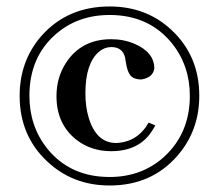

<svg xmlns="http://www.w3.org/2000/svg" viewBox="-20 -566 680 596"><path d="M598.6 -268.6Q598.6 -391.6 513.7 -471.7Q435.5 -545.9 320.3 -545.9Q188.5 -545.9 107.4 -453.1Q41 -376 41 -268.6Q41 -144.5 127 -64.5Q206.1 9.8 320.3 9.8Q450.2 9.8 530.3 -82Q598.6 -160.2 598.6 -268.6ZM71.3 -268.6Q71.3 -388.7 153.3 -460Q221.7 -519.5 320.3 -519.5Q442.4 -519.5 513.7 -431.6Q569.3 -362.3 569.3 -268.6Q569.3 -152.3 489.3 -79.1Q419.9 -16.6 320.3 -16.6Q197.3 -16.6 126 -105.5Q71.3 -174.8 71.3 -268.6ZM325.2 -444.3Q231.4 -444.3 183.6 -369.1Q155.3 -324.2 155.3 -267.6Q155.3 -179.7 218.8 -130.9Q263.7 -96.7 325.2 -96.7Q414.1 -96.7 454.1 -163.1Q459 -169.9 461.9 -176.8L441.4 -185.5Q407.2 -125 340.8 -122.1Q278.3 -122.1 254.9 -202.1Q245.1 -235.4 245.1 -276.4Q245.1 -369.1 287.1 -405.3Q304.7 -419.9 325.2 -419.9Q360.4 -419.9 368.2 -387.7Q369.1 -381.8 371.1 -370.1Q377 -334 392.6 -325.2Q403.3 -319.3 418.9 -319.3Q455.1 -325.2 459 -353.5Q459 -403.3 398.4 -429.7Q364.3 -444.3 325.2 -444.3Z"/></svg>

Font: Abhaya Libre Medium
Style: Regular
Weight: 500
Designer: Pushpananda Ekanayake, Sol Matas, Pathum Egodawatta
Foundry: Mooniak
Version: Version 1.050 ; ttfautohint (v1.6)